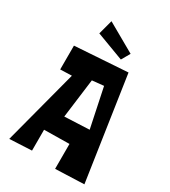

<svg xmlns="http://www.w3.org/2000/svg" viewBox="-218 -1008 987 1118"><g transform="rotate(30 276.0 -449.5)"><path d="M351.6 -737.8 167 -807.1 192.9 -903.8 384.3 -794.9ZM232.4 -285.6 398.9 -293 343.8 -556.2 266.1 -548.3ZM531.2 -2.4 338.4 4.9V-162.6L168.9 -160.2V-20L20 -12.7L151.9 -513.7L74.7 -511.2V-671.4L428.2 -694.8Z"/></g></svg>

Font: Some Time Later
Style: Regular
Weight: 400
Version: Version 003.300